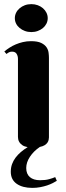

<svg xmlns="http://www.w3.org/2000/svg" viewBox="-20 -706 319 929"><path d="M216.8 -41Q216.8 -35.6 215.3 -29.1Q213.9 -22.5 209.5 -15.9Q205.1 -9.3 196.3 -3.7Q187.5 2 172.9 4.9Q142.6 25.4 124.8 52.5Q106.9 79.6 106.9 106.9Q106.9 135.7 124.5 150.9Q142.1 166 173.8 166Q199.7 166 218 160.9Q236.3 155.8 247.1 150.9L254.9 168.9Q247.1 173.8 235.1 179.9Q223.1 186 207.8 191.2Q192.4 196.3 174.3 199.7Q156.2 203.1 136.2 203.1Q88.9 203.1 60.5 183.1Q32.2 163.1 32.2 125Q32.2 105 38.3 88.1Q44.4 71.3 55.2 56.9Q65.9 42.5 80.8 29.8Q95.7 17.1 113.8 5.9Q97.2 2.9 87.9 -3.7Q78.6 -10.3 74 -17.6Q69.3 -24.9 68.1 -32.2Q66.9 -39.6 66.9 -43.9V-420.9Q66.9 -435.1 60.3 -445.6Q53.7 -456.1 38.1 -456.1Q29.8 -456.1 23.9 -453.1Q18.1 -450.2 11.2 -444.8L1 -457Q12.2 -466.3 26.1 -475.3Q40 -484.4 56.2 -491.2Q72.3 -498 90.8 -502.4Q109.4 -506.8 129.9 -506.8Q161.6 -506.8 179.2 -498.3Q196.8 -489.7 205.1 -477.3Q213.4 -464.8 215.1 -450.7Q216.8 -436.5 216.8 -425.8ZM51.8 -618.2Q51.8 -631.8 57.9 -644.3Q64 -656.7 75 -666Q85.9 -675.3 100.3 -680.7Q114.7 -686 131.8 -686Q148.4 -686 162.8 -680.7Q177.2 -675.3 188 -666Q198.7 -656.7 204.8 -644.3Q210.9 -631.8 210.9 -618.2Q210.9 -604 204.8 -591.8Q198.7 -579.6 188 -570.6Q177.2 -561.5 162.8 -556.2Q148.4 -550.8 131.8 -550.8Q114.7 -550.8 100.3 -556.2Q85.9 -561.5 75 -570.6Q64 -579.6 57.9 -591.8Q51.8 -604 51.8 -618.2Z"/></svg>

Font: Berkshire Swash
Style: Regular
Weight: 400
Designer: Astigmatic (AOETI)
Foundry: Astigmatic (AOETI)
Version: Version 1.001